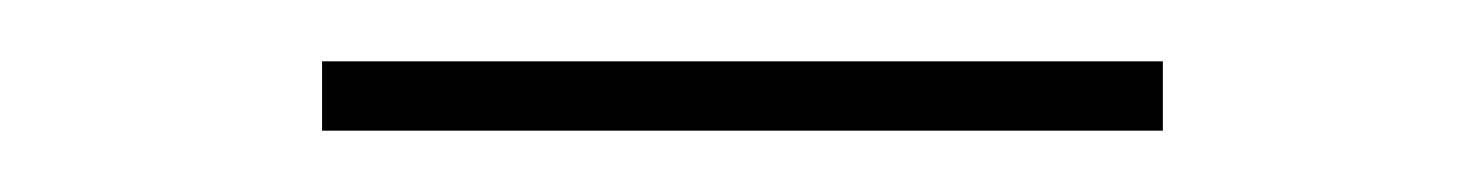

<svg xmlns="http://www.w3.org/2000/svg" viewBox="-20 -343 478 62"><path d="M355.5 -323.2V-300.8H84V-323.2Z"/></svg>

Font: Inter Thin
Style: Regular
Weight: 250
Designer: Rasmus Andersson
Foundry: rsms
Version: Version 4.001;git-66647c0bb